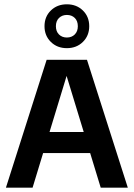

<svg xmlns="http://www.w3.org/2000/svg" viewBox="-20 -873 622 893"><path d="M7.5 0 197 -595H384.5L574.5 0H448.5L283 -542H296.5L131.5 0ZM129 -161 155 -259H426L452 -161ZM291 -649Q246 -649 216.5 -678Q187 -707 187 -751Q187 -795.5 216.5 -824.2Q246 -853 291 -853Q336 -853 365.5 -824.2Q395 -795.5 395 -751Q395 -707 365.5 -678Q336 -649 291 -649ZM291 -698.5Q313.5 -698.5 327.8 -712.8Q342 -727 342 -751Q342 -775.5 327.8 -789.5Q313.5 -803.5 291 -803.5Q269 -803.5 254.5 -789.5Q240 -775.5 240 -751Q240 -727 254.2 -712.8Q268.5 -698.5 291 -698.5Z"/></svg>

Font: Encode Sans SC SemiCondensed SemiBold
Style: Regular
Weight: 600
Width: 4
Designer: Multiple Designers
Foundry: Impallari Type
Version: Version 3.002